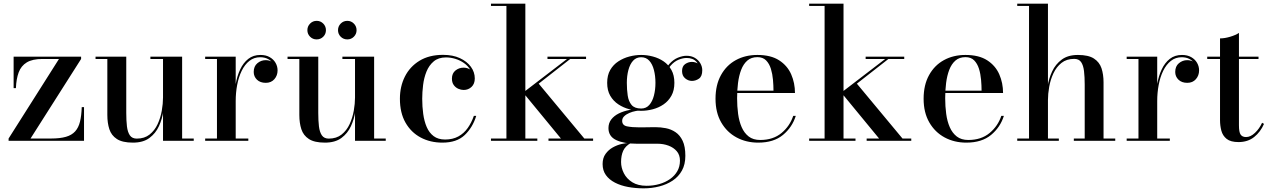

<svg xmlns="http://www.w3.org/2000/svg" viewBox="-20 -770 6946 1050"><path d="M27 0V-12.5L302.5 -447.5H211.5Q157.5 -447.5 126.5 -428.8Q95.5 -410 82.2 -374.2Q69 -338.5 67 -288H54.5V-460H423.5V-447.5L147 -12.5H259.5Q308.5 -12.5 340.5 -21.8Q372.5 -31 391 -51.5Q409.5 -72 417.5 -104.8Q425.5 -137.5 427 -184H439.5V0Z M707 10Q649.5 10 619.2 -9.8Q589 -29.5 578 -63.5Q567 -97.5 567 -141V-447.5H502.5V-460H670.5V-152.5Q670.5 -110.5 674.2 -79Q678 -47.5 690.2 -29.8Q702.5 -12 728 -12Q770 -12 798 -34.2Q826 -56.5 842 -91.2Q858 -126 864.8 -164.8Q871.5 -203.5 871.5 -236.5L879.5 -239.5Q879.5 -204.5 873.2 -161.8Q867 -119 849.2 -80Q831.5 -41 797.2 -15.5Q763 10 707 10ZM871.5 0V-447.5H802.5V-460H976V-12.5H1039.5V0Z M1261 -217.5Q1261 -264.5 1268.8 -309.2Q1276.5 -354 1293.5 -390.2Q1310.5 -426.5 1337.8 -448Q1365 -469.5 1404.5 -469.5Q1434 -469.5 1455 -457.5Q1476 -445.5 1487 -426.2Q1498 -407 1498 -385Q1498 -357 1480.5 -337Q1463 -317 1433.5 -317Q1403 -317 1385.2 -334.2Q1367.5 -351.5 1367.5 -376.5Q1367.5 -407.5 1387.5 -424.2Q1407.5 -441 1433 -441Q1451 -441 1465.5 -433.2Q1480 -425.5 1488.5 -413Q1497 -400.5 1497 -385H1485Q1485 -404.5 1474.5 -421Q1464 -437.5 1445.8 -447.2Q1427.5 -457 1403 -457Q1369 -457 1343.8 -437Q1318.5 -417 1301.8 -382.8Q1285 -348.5 1277 -305.5Q1269 -262.5 1269 -217.5ZM1269 -460V-12.5H1338V0H1102V-12.5H1166.5V-447.5H1102V-460Z M1757 10Q1699.5 10 1669.2 -9.8Q1639 -29.5 1628 -63.5Q1617 -97.5 1617 -141V-447.5H1552.5V-460H1720.5V-152.5Q1720.5 -110.5 1724.2 -79Q1728 -47.5 1740.2 -29.8Q1752.5 -12 1778 -12Q1820 -12 1848 -34.2Q1876 -56.5 1892 -91.2Q1908 -126 1914.8 -164.8Q1921.5 -203.5 1921.5 -236.5L1929.5 -239.5Q1929.5 -204.5 1923.2 -161.8Q1917 -119 1899.2 -80Q1881.5 -41 1847.2 -15.5Q1813 10 1757 10ZM1921.5 0V-447.5H1852.5V-460H2026V-12.5H2089.5V0ZM1879.5 -554.5Q1858 -554.5 1843.2 -569.2Q1828.5 -584 1828.5 -605Q1828.5 -626 1843.2 -641Q1858 -656 1879.5 -656Q1900.5 -656 1915.2 -641Q1930 -626 1930 -605Q1930 -584 1915.2 -569.2Q1900.5 -554.5 1879.5 -554.5ZM1711.5 -554.5Q1690.5 -554.5 1675.8 -569.2Q1661 -584 1661 -605Q1661 -626 1675.8 -641Q1690.5 -656 1712 -656Q1733 -656 1747.8 -641Q1762.5 -626 1762.5 -605Q1762.5 -584 1747.8 -569.2Q1733 -554.5 1711.5 -554.5Z M2399.5 10Q2333 10 2280.5 -18Q2228 -46 2197.5 -99.5Q2167 -153 2167 -230Q2167 -297 2194.2 -351.2Q2221.5 -405.5 2274.2 -437.8Q2327 -470 2403 -470Q2456.5 -470 2495.2 -452Q2534 -434 2555.2 -404.8Q2576.5 -375.5 2576.5 -341Q2576.5 -311.5 2558.8 -294.8Q2541 -278 2515.5 -278Q2501.5 -278 2486.5 -284.5Q2471.5 -291 2461.5 -304.8Q2451.5 -318.5 2451.5 -340Q2451.5 -369 2470.8 -384.5Q2490 -400 2515.5 -400Q2539.5 -400 2557.5 -385Q2575.5 -370 2575.5 -341H2564Q2564 -368 2551.2 -389.2Q2538.5 -410.5 2517 -425.5Q2495.5 -440.5 2470 -448.2Q2444.5 -456 2419 -456Q2377.5 -456 2351.8 -434.2Q2326 -412.5 2312.2 -378.2Q2298.5 -344 2293.8 -304.8Q2289 -265.5 2289 -230Q2289 -187 2294.5 -147Q2300 -107 2313.5 -75.5Q2327 -44 2351.5 -25.5Q2376 -7 2414 -7Q2456 -7 2486.5 -23.8Q2517 -40.5 2537.8 -69.8Q2558.5 -99 2571.5 -136.5H2584.5Q2565 -73 2521.5 -31.5Q2478 10 2399.5 10Z M2665 0V-12.5H2749.5V-737.5H2665V-750H2853V-12.5H2918.5V0ZM2979.5 0V-12.5H3047.5L2841 -263.5L3081 -447.5H2974V-460H3185V-447.5H3098.5L2926 -312.5L3175.5 -12.5H3223.5V0Z M3500 260Q3455 260 3414.8 252.5Q3374.5 245 3343 228.8Q3311.5 212.5 3293.5 187.5Q3275.5 162.5 3275.5 127Q3275.5 94 3291.5 71.8Q3307.5 49.5 3331.2 36.2Q3355 23 3379.2 17.5Q3403.5 12 3420.5 12H3430Q3399.5 29 3388 54.8Q3376.5 80.5 3376.5 116Q3376.5 147.5 3391.8 177.5Q3407 207.5 3438 226.8Q3469 246 3516 246Q3553 246 3586 236.5Q3619 227 3644.2 209.2Q3669.5 191.5 3684 166.2Q3698.5 141 3698.5 108.5Q3698.5 77.5 3681.2 57.2Q3664 37 3636 26.5Q3608 16 3575.5 16Q3565 16 3542 16Q3519 16 3496 16Q3473 16 3462 16Q3392 16 3349.8 -4Q3307.5 -24 3307.5 -69.5Q3307.5 -97 3323 -117Q3338.5 -137 3364.5 -149.8Q3390.5 -162.5 3423.5 -168.8Q3456.5 -175 3492 -175L3491.5 -166.5Q3476 -166.5 3457.2 -163Q3438.5 -159.5 3421.5 -152.2Q3404.5 -145 3393.5 -134.2Q3382.5 -123.5 3382.5 -109Q3382.5 -84.5 3409.2 -79Q3436 -73.5 3477 -73.5Q3494.5 -73.5 3508.8 -73.8Q3523 -74 3536.5 -74.2Q3550 -74.5 3564.5 -74.5Q3592.5 -74.5 3621.2 -69Q3650 -63.5 3674.2 -47.2Q3698.5 -31 3713.2 0Q3728 31 3728 82Q3728 129 3709.5 162.5Q3691 196 3658.8 217.5Q3626.5 239 3585.5 249.5Q3544.5 260 3500 260ZM3486.5 -164Q3454.5 -164 3422 -172.5Q3389.5 -181 3361.8 -199.2Q3334 -217.5 3317.2 -246.5Q3300.5 -275.5 3300.5 -317Q3300.5 -358.5 3317.2 -387.5Q3334 -416.5 3361.8 -434.5Q3389.5 -452.5 3422 -461Q3454.5 -469.5 3486.5 -469.5Q3518 -469.5 3550.2 -461Q3582.5 -452.5 3609 -434.5Q3635.5 -416.5 3651.8 -387.5Q3668 -358.5 3668 -317Q3668 -275.5 3651.8 -246.5Q3635.5 -217.5 3609 -199.2Q3582.5 -181 3550.2 -172.5Q3518 -164 3486.5 -164ZM3486.5 -176.5Q3513.5 -176.5 3530.8 -196Q3548 -215.5 3556.2 -247.5Q3564.5 -279.5 3564.5 -317Q3564.5 -355 3556.2 -387Q3548 -419 3530.8 -438Q3513.5 -457 3486.5 -457Q3459.5 -457 3442.2 -438Q3425 -419 3416.5 -387Q3408 -355 3408 -317Q3408 -279.5 3412.8 -247.5Q3417.5 -215.5 3434 -196Q3450.5 -176.5 3486.5 -176.5ZM3764 -327.5Q3744 -327.5 3727 -341.5Q3710 -355.5 3710 -381.5Q3710 -408 3727.2 -419.8Q3744.5 -431.5 3764 -431.5Q3783.5 -431.5 3801.5 -419.8Q3819.5 -408 3819.5 -386H3808Q3808 -410.5 3789 -431.8Q3770 -453 3735 -453Q3715 -453 3691.2 -443.5Q3667.5 -434 3647 -410.5Q3626.5 -387 3616.5 -344L3607.5 -350Q3617.5 -394.5 3639.8 -419.5Q3662 -444.5 3687.8 -454.8Q3713.5 -465 3734 -465Q3761 -465 3780.2 -453.5Q3799.5 -442 3810 -423.8Q3820.5 -405.5 3820.5 -386Q3820.5 -352.5 3802.5 -340Q3784.5 -327.5 3764 -327.5Z M4126.5 10Q4060.5 10 4007.8 -18.5Q3955 -47 3924 -100.8Q3893 -154.5 3893 -230Q3893 -305.5 3922.8 -359.2Q3952.5 -413 4004 -441.2Q4055.5 -469.5 4122 -469.5Q4195.5 -469.5 4240.8 -440.2Q4286 -411 4306.8 -363.5Q4327.5 -316 4327.5 -261.5H3960.5V-274H4210Q4210 -302 4207.2 -333.8Q4204.5 -365.5 4195.8 -393.8Q4187 -422 4169.5 -439.8Q4152 -457.5 4122 -457.5Q4088.5 -457.5 4067 -438.8Q4045.5 -420 4033.2 -388Q4021 -356 4016 -316Q4011 -276 4011 -233Q4011 -188.5 4016.5 -147.5Q4022 -106.5 4036 -74.5Q4050 -42.5 4074.5 -23.5Q4099 -4.5 4137.5 -4.5Q4208 -4.5 4253.8 -42.5Q4299.5 -80.5 4318 -136.5H4332Q4312.5 -74 4261.8 -32Q4211 10 4126.5 10Z M4405 0V-12.5H4489.5V-737.5H4405V-750H4593V-12.5H4658.5V0ZM4719.5 0V-12.5H4787.5L4581 -263.5L4821 -447.5H4714V-460H4925V-447.5H4838.5L4666 -312.5L4915.5 -12.5H4963.5V0Z M5264.5 10Q5198.5 10 5145.8 -18.5Q5093 -47 5062 -100.8Q5031 -154.5 5031 -230Q5031 -305.5 5060.8 -359.2Q5090.5 -413 5142 -441.2Q5193.5 -469.5 5260 -469.5Q5333.5 -469.5 5378.8 -440.2Q5424 -411 5444.8 -363.5Q5465.5 -316 5465.5 -261.5H5098.5V-274H5348Q5348 -302 5345.2 -333.8Q5342.5 -365.5 5333.8 -393.8Q5325 -422 5307.5 -439.8Q5290 -457.5 5260 -457.5Q5226.5 -457.5 5205 -438.8Q5183.5 -420 5171.2 -388Q5159 -356 5154 -316Q5149 -276 5149 -233Q5149 -188.5 5154.5 -147.5Q5160 -106.5 5174 -74.5Q5188 -42.5 5212.5 -23.5Q5237 -4.5 5275.5 -4.5Q5346 -4.5 5391.8 -42.5Q5437.5 -80.5 5456 -136.5H5470Q5450.5 -74 5399.8 -32Q5349 10 5264.5 10Z M5543 0V-12.5H5607.5V-737.5H5543V-750H5711V-12.5H5770.5V0ZM5852.5 0V-12.5H5912V-307.5Q5912 -349.5 5908.2 -381Q5904.5 -412.5 5892.5 -430.2Q5880.5 -448 5854.5 -448Q5812.5 -448 5784.8 -425.8Q5757 -403.5 5740.8 -368.8Q5724.5 -334 5717.8 -295.2Q5711 -256.5 5711 -223.5L5702 -220.5Q5702 -255.5 5709 -298.2Q5716 -341 5734.2 -380Q5752.5 -419 5786.5 -444.2Q5820.5 -469.5 5875 -469.5Q5932 -469.5 5962.2 -450Q5992.5 -430.5 6003.8 -396.8Q6015 -363 6015 -319.5V-12.5H6079V0Z M6300.5 -217.5Q6300.5 -264.5 6308.2 -309.2Q6316 -354 6333 -390.2Q6350 -426.5 6377.2 -448Q6404.5 -469.5 6444 -469.5Q6473.5 -469.5 6494.5 -457.5Q6515.5 -445.5 6526.5 -426.2Q6537.5 -407 6537.5 -385Q6537.5 -357 6520 -337Q6502.5 -317 6473 -317Q6442.5 -317 6424.8 -334.2Q6407 -351.5 6407 -376.5Q6407 -407.5 6427 -424.2Q6447 -441 6472.5 -441Q6490.5 -441 6505 -433.2Q6519.5 -425.5 6528 -413Q6536.5 -400.5 6536.5 -385H6524.5Q6524.5 -404.5 6514 -421Q6503.5 -437.5 6485.2 -447.2Q6467 -457 6442.5 -457Q6408.5 -457 6383.2 -437Q6358 -417 6341.2 -382.8Q6324.5 -348.5 6316.5 -305.5Q6308.5 -262.5 6308.5 -217.5ZM6308.5 -460V-12.5H6377.5V0H6141.5V-12.5H6206V-447.5H6141.5V-460Z M6753 7Q6710 7 6688.2 -10.5Q6666.5 -28 6659.2 -55.5Q6652 -83 6652 -112.5V-560Q6677.5 -560 6707.5 -569Q6737.5 -578 6755.5 -590V-84.5Q6755.5 -47 6764.8 -33.8Q6774 -20.5 6794.5 -20.5Q6819 -20.5 6843.2 -43.5Q6867.5 -66.5 6882 -98.5L6892.5 -92.5Q6873.5 -48.5 6838.8 -20.8Q6804 7 6753 7ZM6582 -447.5V-460H6862.5V-447.5Z"/></svg>

Font: Bodoni Moda 18pt Medium
Style: Regular
Weight: 500
Designer: Owen Earl
Foundry: indestructible type
Version: Version 2.004